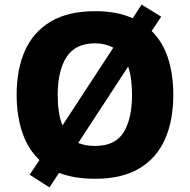

<svg xmlns="http://www.w3.org/2000/svg" viewBox="-20 -774 834 842"><path d="M740 -358Q740 -247 704 -164.5Q668 -82 592 -36Q516 10 397 10Q306 10 239 -16L197 48L110 -8L153 -72Q102 -121 77.5 -194Q53 -267 53 -359Q53 -470 89.5 -552Q126 -634 202.5 -679.5Q279 -725 398 -725Q493 -725 562 -694L601 -754L687 -701L645 -638Q694 -590 717 -518.5Q740 -447 740 -358ZM233 -358Q233 -318 238 -284.5Q243 -251 254 -224L477 -565Q460 -574 440 -579Q420 -584 398 -584Q310 -584 271.5 -523.5Q233 -463 233 -358ZM559 -358Q559 -433 542 -482L323 -147Q338 -141 356.5 -137.5Q375 -134 397 -134Q485 -134 522 -193.5Q559 -253 559 -358Z"/></svg>

Font: Noto Sans Khmer UI ExtraBold
Style: Regular
Weight: 800
Designer: Danh Hong and the Monotype Design Team
Foundry: Monotype Imaging Inc.
Version: Version 2.002; ttfautohint (v1.8.4.7-5d5b)